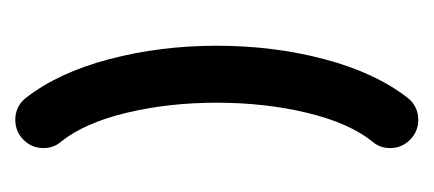

<svg xmlns="http://www.w3.org/2000/svg" viewBox="-175 -382 556 246"><g transform="rotate(-90 103.0 -259.0)"><path d="M94.4 -259.3Q94.4 -320.7 81.5 -374.8Q68.5 -428.9 44.4 -458.9Q36.3 -468.1 36.3 -481.5Q36.3 -496.3 46.9 -506.9Q57.4 -517.4 72.6 -517.4Q81.1 -517.4 88.3 -513.9Q95.6 -510.4 100.7 -503.7Q133 -462.2 150.2 -397Q167.4 -331.9 167.4 -259.3Q167.4 -186.7 150.2 -121.5Q133 -56.3 100.7 -14.8Q95.6 -8.1 88.3 -4.6Q81.1 -1.1 72.6 -1.1Q57.4 -1.1 46.9 -11.7Q36.3 -22.2 36.3 -37Q36.3 -50.4 44.4 -59.6Q68.5 -89.6 81.5 -143.7Q94.4 -197.8 94.4 -259.3Z"/></g></svg>

Font: 26F Galaxy Sans
Style: Bold
Weight: 700
Designer: C₂₉H₂₅N₃O₅
Version: Version 1.100